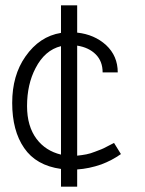

<svg xmlns="http://www.w3.org/2000/svg" viewBox="-20 -703 546 724"><path d="M271 -683V-580Q336 -573 380 -533Q424 -492 424 -430H367Q367 -472 341 -498Q315 -524 271 -531V-116Q290 -118 305.5 -121Q321 -124 338.5 -131Q356 -138 362 -140Q368 -142 388.5 -153Q409 -164 410 -164L436 -122Q402 -98 362 -83Q316 -67 271 -64V1H210V-66Q116 -79 71 -145Q26 -210 26 -315Q26 -419 76 -490Q129 -566 210 -579V-683ZM210 -120V-529Q149 -514 114 -446Q82 -385 82 -303Q82 -227 118 -179Q152 -134 210 -120Z"/></svg>

Font: Bellota
Style: Regular
Weight: 400
Designer: Kemie Guaida
Foundry: Kemie Guaida
Version: Version 1.000;PS 002.000;hotconv 1.0.70;makeotf.lib2.5.58329